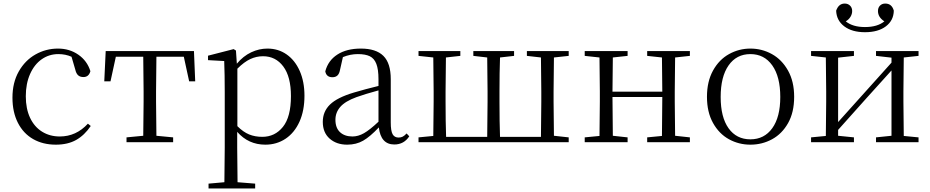

<svg xmlns="http://www.w3.org/2000/svg" viewBox="-20 -799 5228 1079"><path d="M50 -250Q50 -335 85.5 -397.5Q121 -460 179.5 -493Q238 -526 306 -526Q371 -526 420.5 -491.5Q470 -457 488 -399Q479 -366 449 -366Q430 -366 419 -376Q408 -386 403 -408L382 -480Q348 -495 308 -495Q256 -495 214.5 -466Q173 -437 149 -383Q125 -329 125 -258Q125 -188 149 -137Q173 -86 216.5 -59Q260 -32 316 -32Q408 -32 474 -104L490 -91Q455 -39 408 -12.5Q361 14 294 14Q221 14 166 -17.5Q111 -49 80.5 -109Q50 -169 50 -250Z M691 -27 785 -36 787 -227V-285L785 -480H631L601 -342H566L574 -512H1070L1077 -342H1043L1013 -480H859L857 -285V-227L859 -36L953 -27V0H691Z M1313 -58V30L1315 225L1414 233V260H1152V233L1241 225L1243 30V-282Q1243 -381 1240 -456L1149 -461V-486L1293 -523L1306 -515L1311 -441Q1347 -484 1391.5 -505Q1436 -526 1483 -526Q1544 -526 1591 -493Q1638 -460 1664.5 -400Q1691 -340 1691 -261Q1691 -177 1663 -115Q1635 -53 1585 -19.5Q1535 14 1471 14Q1376 14 1313 -58ZM1454 -30Q1525 -30 1570 -86Q1615 -142 1615 -259Q1615 -368 1572 -425.5Q1529 -483 1458 -483Q1421 -483 1386.5 -467Q1352 -451 1314 -413V-90Q1347 -57 1380 -43.5Q1413 -30 1454 -30Z M2109 -83Q2060 -31 2021 -8.5Q1982 14 1931 14Q1871 14 1832.5 -20Q1794 -54 1794 -114Q1794 -172 1834.5 -211.5Q1875 -251 1969 -279Q2033 -298 2107 -316V-354Q2107 -409 2095 -440Q2083 -471 2058 -483Q2033 -495 1991 -495Q1948 -495 1907 -478L1891 -407Q1887 -385 1876.5 -375Q1866 -365 1848 -365Q1814 -365 1808 -398Q1824 -459 1876 -492.5Q1928 -526 2008 -526Q2093 -526 2134.5 -485Q2176 -444 2176 -354V-111Q2176 -63 2186.5 -44.5Q2197 -26 2220 -26Q2233 -26 2243 -31Q2253 -36 2265 -49L2280 -33Q2250 13 2196 13Q2120 13 2109 -83ZM1983 -253Q1920 -230 1892.5 -198.5Q1865 -167 1865 -126Q1865 -80 1891 -56Q1917 -32 1961 -32Q1993 -32 2025.5 -50.5Q2058 -69 2107 -115V-291Q2030 -270 1983 -253Z M2332 -27 2415 -35 2417 -227V-285L2415 -476L2332 -485V-512H2567V-485L2486 -476L2484 -285V-227Q2484 -113 2487 -30H2718L2720 -227V-285L2718 -476L2640 -485V-512H2869V-485L2790 -476Q2787 -392 2787 -285V-227Q2787 -113 2790 -30H3020L3022 -227V-285L3020 -476L2941 -485V-512H3176V-485L3093 -476L3091 -285V-227L3093 -36L3176 -27V0H2332Z M3857 -512V-485L3774 -476L3772 -285V-227L3774 -36L3857 -27V0H3617V-27L3700 -35L3702 -254H3422L3424 -36L3507 -27V0H3266V-27L3349 -35L3351 -227V-285L3349 -476L3266 -485V-512H3507V-485L3424 -476L3422 -284H3702L3700 -476L3617 -485V-512Z M3953 -255Q3953 -341 3987 -402.5Q4021 -464 4077 -495Q4133 -526 4197 -526Q4262 -526 4318 -495Q4374 -464 4408.5 -402.5Q4443 -341 4443 -255Q4443 -168 4409 -107.5Q4375 -47 4319 -16.5Q4263 14 4197 14Q4132 14 4076.5 -16.5Q4021 -47 3987 -108Q3953 -169 3953 -255ZM4365 -254Q4365 -368 4320 -431.5Q4275 -495 4197 -495Q4119 -495 4074.5 -431.5Q4030 -368 4030 -254Q4030 -140 4074.5 -78Q4119 -16 4197 -16Q4275 -16 4320 -78.5Q4365 -141 4365 -254Z M4679 -739Q4693 -779 4727 -779Q4745 -779 4757 -767.5Q4769 -756 4769 -737Q4769 -720 4759.5 -704.5Q4750 -689 4733 -679Q4772 -647 4841 -647Q4911 -647 4950 -679Q4914 -702 4914 -737Q4914 -756 4925.5 -767.5Q4937 -779 4955 -779Q4992 -779 5003 -739Q5002 -684 4958.5 -651Q4915 -618 4841 -618Q4768 -618 4724.5 -651Q4681 -684 4679 -739ZM5142 -512V-485L5059 -476L5057 -285V-227L5059 -35L5142 -27V0H4903V-27L4990 -36V-403L4850 -248L4690 -69V-36L4779 -27V0H4538V-27L4621 -35L4623 -227V-285L4621 -476L4538 -485V-512H4779V-485L4690 -475V-113L4990 -447V-475L4903 -485V-512Z"/></svg>

Font: GL-CurulMinamoto Light
Style: Regular
Weight: 300
Designer: Eunice (kana); Ryoko NISHIZUKA 西塚涼子 (ideographs); Frank Grießhammer (Latin, Greek & Cyrillic); Wenlong ZHANG
Foundry: Gutenberg Labo; Adobe
Version: Version 1.002